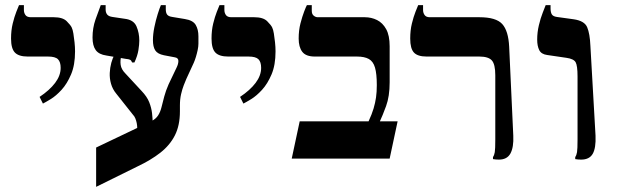

<svg xmlns="http://www.w3.org/2000/svg" viewBox="-20 -617 2400 747"><path d="M147 -214 134 -240Q173 -266 194.5 -294.5Q216 -323 216 -353Q216 -376 205.5 -386.5Q195 -397 167 -397H88Q53 -397 38 -412.5Q23 -428 23 -467Q23 -499 29.5 -525.5Q36 -552 43.5 -571Q51 -590 54 -597H73V-578Q73 -567 79 -558.5Q85 -550 100 -550H189Q224 -550 239.5 -534.5Q255 -519 259 -510Q263 -502 265.5 -486.5Q268 -471 270 -452.5Q272 -434 272 -417Q272 -364 256.5 -327.5Q241 -291 219.5 -267.5Q198 -244 177.5 -231.5Q157 -219 147 -214Z M354 110V-43L570 -146Q587 -155 595.5 -168.5Q604 -182 608.5 -200.5Q613 -219 619 -241.5Q625 -264 636 -289L667 -354Q674 -368 674 -380Q674 -392 660 -394L618 -402Q593 -407 584 -421Q575 -435 575 -461Q575 -484 580.5 -511Q586 -538 593.5 -562Q601 -586 606 -597H625V-581Q625 -567 630.5 -560Q636 -553 651 -551L699 -543Q731 -538 741.5 -520Q752 -502 752 -476V-447Q752 -436 749 -422Q746 -408 742 -395Q738 -382 734 -373L705 -310Q701 -301 695 -285.5Q689 -270 684.5 -250.5Q680 -231 680 -207V-184Q680 -129 660.5 -90.5Q641 -52 604 -23Q567 6 514 31ZM514 -116Q514 -128 512 -138Q510 -148 506.5 -156.5Q503 -165 497 -171L432 -253Q418 -270 412 -291Q406 -312 407 -333Q408 -354 413 -372.5Q418 -391 426 -405L452 -399Q447 -382 449.5 -364.5Q452 -347 468 -331L531 -263Q552 -241 560.5 -219.5Q569 -198 571.5 -177Q574 -156 574 -136ZM494 -374Q491 -382 486 -384.5Q481 -387 469 -388L394 -401Q365 -405 352.5 -422Q340 -439 340 -471Q340 -508 351.5 -541Q363 -574 372 -597H391V-580Q391 -568 397 -560.5Q403 -553 418 -551L465 -544Q500 -540 511 -514.5Q522 -489 522 -459Q522 -444 518.5 -422Q515 -400 503 -374Z M927 -214 914 -240Q953 -266 974.5 -294.5Q996 -323 996 -353Q996 -376 985.5 -386.5Q975 -397 947 -397H868Q833 -397 818 -412.5Q803 -428 803 -467Q803 -499 809.5 -525.5Q816 -552 823.5 -571Q831 -590 834 -597H853V-578Q853 -567 859 -558.5Q865 -550 880 -550H969Q1004 -550 1019.5 -534.5Q1035 -519 1039 -510Q1043 -502 1045.5 -486.5Q1048 -471 1050 -452.5Q1052 -434 1052 -417Q1052 -364 1036.5 -327.5Q1021 -291 999.5 -267.5Q978 -244 957.5 -231.5Q937 -219 927 -214Z M1115 0 1146 -145H1414Q1427 -173 1433.5 -195Q1440 -217 1443 -238Q1446 -259 1446 -286Q1446 -330 1439 -354Q1432 -378 1415 -387.5Q1398 -397 1369 -397H1205Q1170 -397 1156 -415.5Q1142 -434 1142 -467Q1142 -499 1149 -526Q1156 -553 1163.5 -572.5Q1171 -592 1174 -597H1193V-575Q1193 -562 1200.5 -556Q1208 -550 1216 -550H1399Q1425 -550 1447 -539Q1469 -528 1482.5 -503.5Q1496 -479 1496 -437V-297Q1496 -242 1482 -204Q1468 -166 1458 -145H1527L1496 0Z M1921 4Q1915 4 1909 3.5Q1903 3 1898 2V-6Q1903 -13 1905 -25Q1907 -37 1907 -75V-324Q1907 -367 1893.5 -382Q1880 -397 1845 -397H1640Q1605 -397 1590.5 -412.5Q1576 -428 1576 -467Q1576 -499 1582.5 -525.5Q1589 -552 1596.5 -571Q1604 -590 1607 -597H1626V-578Q1626 -567 1632 -558.5Q1638 -550 1652 -550H1845Q1910 -550 1934 -523.5Q1958 -497 1961 -435L1977 -89Q1979 -44 1966 -20Q1953 4 1921 4Z M2241 4Q2235 4 2229 3.5Q2223 3 2218 2V-6Q2223 -13 2225 -25Q2227 -37 2227 -75V-319Q2227 -362 2219.5 -375Q2212 -388 2184 -392L2109 -403Q2086 -406 2078 -422Q2070 -438 2070 -463Q2070 -491 2076.5 -518.5Q2083 -546 2091.5 -567.5Q2100 -589 2103 -597H2122V-585Q2122 -569 2127 -561Q2132 -553 2147 -551L2212 -542Q2254 -536 2264.5 -511Q2275 -486 2277 -439L2297 -89Q2299 -41 2286 -18.5Q2273 4 2241 4Z"/></svg>

Font: Frank Ruhl Libre SemiBold
Style: Regular
Weight: 600
Designer: Yanek Iontef
Foundry: Fontef
Version: Version 6.003;gftools[0.9.30]